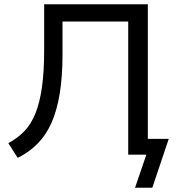

<svg xmlns="http://www.w3.org/2000/svg" viewBox="-20 -725 838 900"><path d="M613 155 666 0H581V-624H273V-469Q273 -366 260 -286.5Q247 -207 221.5 -149.5Q196 -92 156 -51.5Q116 -11 63 15L19 -54Q62 -77 93.5 -109.5Q125 -142 145.5 -192Q166 -242 176.5 -315Q187 -388 187 -492V-705H673V-74H771L694 155Z"/></svg>

Font: Nunito Sans 7pt
Style: Regular
Weight: 400
Designer: Vernon Adams
Foundry: Vernon Adams
Version: Version 3.101;gftools[0.9.27]